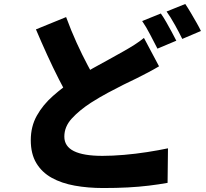

<svg xmlns="http://www.w3.org/2000/svg" viewBox="-20 -878 1040 967"><path d="M781 -544Q754 -528 726.5 -513.5Q699 -499 669 -484Q639 -470 602 -451.5Q565 -433 523 -410.5Q481 -388 437 -360Q379 -322 341.5 -281Q304 -240 304 -190Q304 -141 352 -117Q400 -93 496 -93Q546 -93 604.5 -98Q663 -103 721 -112Q779 -121 826 -131L824 43Q779 51 729.5 57Q680 63 623.5 66Q567 69 500 69Q423 69 356.5 57Q290 45 240.5 17.5Q191 -10 163 -56.5Q135 -103 135 -172Q135 -241 165.5 -295.5Q196 -350 247 -395Q298 -440 357 -479Q403 -509 447.5 -534Q492 -559 532 -580.5Q572 -602 601 -619Q633 -637 658 -653Q683 -669 705 -687ZM313 -792Q338 -724 366 -662.5Q394 -601 422 -548.5Q450 -496 473 -454L334 -373Q306 -421 276.5 -479Q247 -537 218 -600.5Q189 -664 161 -730ZM790 -810Q803 -792 817.5 -766.5Q832 -741 845.5 -716Q859 -691 868 -673L773 -633Q757 -664 736.5 -703.5Q716 -743 696 -772ZM913 -858Q926 -839 941 -813.5Q956 -788 970 -763.5Q984 -739 992 -722L898 -682Q883 -713 861 -752.5Q839 -792 819 -820Z"/></svg>

Font: Noto Sans SC Black
Style: Regular
Weight: 900
Designer: Ryoko NISHIZUKA  (kana, bopomofo & ideographs); Paul D. Hunt (Latin, Greek & Cyrillic); Sandoll Communications , Soo-you
Foundry: Adobe
Version: Version 2.004-H2;hotconv 1.0.118;makeotfexe 2.5.65603